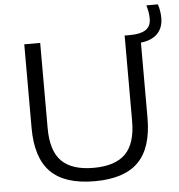

<svg xmlns="http://www.w3.org/2000/svg" viewBox="-59 -944 941 1009"><g transform="rotate(-5 411.5 -439.5)"><path d="M400 9Q242.5 9 168 -66Q93.5 -141 93.5 -298.5V-740H177.5V-290Q177.5 -170 232 -115.8Q286.5 -61.5 400 -61.5Q514 -61.5 568.5 -115.8Q623 -170 623 -290V-740H652.5Q706 -740 734 -758Q762 -776 762 -817Q762 -836.5 759 -852.8Q756 -869 750.5 -888H811Q823 -853.5 823 -815Q823 -763.5 792.5 -732.5Q762 -701.5 705 -695.5V-298.5Q705 -141 631 -66Q557 9 400 9Z"/></g></svg>

Font: Encode Sans Expanded
Style: Regular
Weight: 400
Width: 7
Designer: Multiple Designers
Foundry: Impallari Type
Version: Version 3.000; ttfautohint (v1.8.3) -l 8 -r 50 -G 200 -x 14 